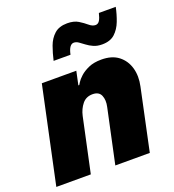

<svg xmlns="http://www.w3.org/2000/svg" viewBox="-143 -885 901 994"><g transform="rotate(-20 307.5 -388.5)"><path d="M473 -612Q446 -612 426 -621Q406 -630 391 -641.5Q376 -653 363 -662Q350 -671 337 -671Q311 -671 300 -618H207Q216 -658 229 -694Q242 -730 268 -753.5Q294 -777 339 -777Q376 -777 399.5 -762.5Q423 -748 440.5 -733Q458 -718 475 -718Q489 -718 497.5 -731.5Q506 -745 512 -771H605Q597 -732 583 -695.5Q569 -659 543.5 -635.5Q518 -612 473 -612ZM-3 0 110 -530H300L284 -455H289Q289 -455 297 -468Q305 -481 323 -497.5Q341 -514 370 -527Q399 -540 441 -540Q499 -540 534.5 -512.5Q570 -485 583 -439.5Q596 -394 584 -339L512 0H322L386 -299Q394 -335 383 -361Q372 -387 337 -387Q301 -387 280 -361Q259 -335 251 -299L187 0Z"/></g></svg>

Font: Be Vietnam Pro Black
Style: Italic
Weight: 900
Italic angle: -12°
Designer: Lam Bao, Tony Le, Vietanh Nguyen
Foundry: Yellow Type Foundry
Version: Version 1.002; ttfautohint (v1.8.3)